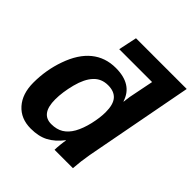

<svg xmlns="http://www.w3.org/2000/svg" viewBox="-196 -868 1020 1020"><g transform="rotate(45 314.0 -357.5)"><path d="M366 -78Q331 -33 290.5 -11.5Q250 10 191 10Q116 10 72 -39.5Q28 -89 28 -173Q28 -268 59 -355Q91 -446 147.5 -492Q204 -538 283 -538Q407 -538 437 -441H439Q440 -449 441 -459Q442 -469 444 -481L472 -621H225L247 -725H628L512 -113Q507 -85 503.5 -57Q500 -29 498 0H360Q360 -15 362.5 -39Q365 -63 368 -78ZM251 -84Q291 -84 319 -101Q347 -118 367 -153Q387 -189 399 -240Q411 -292 411 -333Q411 -391 388 -417.5Q365 -444 319 -444Q269 -444 238 -410Q207 -377 190 -312Q173 -246 173 -192Q173 -84 251 -84Z"/></g></svg>

Font: Libra Sans Modern
Style: Bold Italic
Weight: 700
Italic angle: -12°
Foundry: Stefan Peev, Context Ltd
Version: Version 1.000